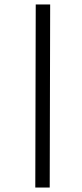

<svg xmlns="http://www.w3.org/2000/svg" viewBox="-20 -720 369 865"><path d="M141 -700H206L204 125H139Z"/></svg>

Font: Epunda Sans Light
Style: Italic
Weight: 300
Italic angle: -12.0243°
Designer: Simon Atzbach
Foundry: typofactur
Version: Version 2.204